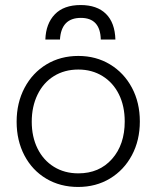

<svg xmlns="http://www.w3.org/2000/svg" viewBox="-20 -732 621 762"><path d="M46 -249Q46 -324 77.5 -383.5Q109 -443 164.5 -476.5Q220 -510 291 -510Q361 -510 416.5 -476.5Q472 -443 503.5 -384Q535 -325 535 -250Q535 -175 503.5 -116Q472 -57 416.5 -23.5Q361 10 290 10Q219 10 163.5 -23Q108 -56 77 -115Q46 -174 46 -249ZM475 -250Q475 -311 452 -357.5Q429 -404 387 -430Q345 -456 291 -456Q236 -456 194 -430Q152 -404 129 -356.5Q106 -309 106 -249Q106 -189 129 -142.5Q152 -96 194 -70Q236 -44 291 -44Q374 -44 424.5 -101Q475 -158 475 -250ZM438 -575H380Q378 -661 301 -661Q223 -661 218 -575H160Q162 -638 197.5 -675Q233 -712 300 -712Q365 -712 400.5 -677Q436 -642 438 -575Z"/></svg>

Font: Bellota Text
Style: Regular
Weight: 400
Designer: Kemie Guaida
Foundry: Kemie Guaida
Version: Version 4.001